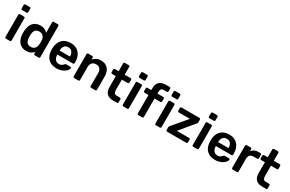

<svg xmlns="http://www.w3.org/2000/svg" viewBox="166 -2137 5347 3543"><g transform="rotate(30 2839.0 -365.0)"><path d="M86 -606Q75 -606 68.5 -612.5Q62 -619 62 -630V-702Q62 -712 68.5 -719Q75 -726 86 -726H177Q188 -726 195 -719Q202 -712 202 -702V-630Q202 -619 195 -612.5Q188 -606 177 -606ZM90 0Q80 0 73 -6.5Q66 -13 66 -24V-496Q66 -507 73 -513.5Q80 -520 90 -520H173Q184 -520 190.5 -513.5Q197 -507 197 -496V-24Q197 -13 190.5 -6.5Q184 0 173 0Z M523 10Q471 10 431.5 -8Q392 -26 366 -57.5Q340 -89 326 -132.5Q312 -176 310 -228Q309 -246 309 -260.5Q309 -275 310 -293Q312 -343 326 -386Q340 -429 366 -461Q392 -493 431.5 -511.5Q471 -530 523 -530Q577 -530 614.5 -511.5Q652 -493 677 -464V-686Q677 -697 683.5 -703.5Q690 -710 701 -710H786Q797 -710 803.5 -703.5Q810 -697 810 -686V-24Q810 -13 803.5 -6.5Q797 0 786 0H707Q696 0 689.5 -6.5Q683 -13 683 -24V-61Q658 -30 619.5 -10Q581 10 523 10ZM560 -97Q591 -97 613 -108Q635 -119 648.5 -137Q662 -155 669 -178Q676 -201 677 -225Q678 -243 678 -263.5Q678 -284 677 -302Q676 -325 669 -346.5Q662 -368 648 -385Q634 -402 612 -412.5Q590 -423 560 -423Q529 -423 507.5 -412.5Q486 -402 472.5 -383.5Q459 -365 453 -341Q447 -317 445 -290Q444 -260 445 -230Q447 -203 453 -179Q459 -155 472.5 -136.5Q486 -118 507.5 -107.5Q529 -97 560 -97Z M1167 10Q1056 10 991 -54Q926 -118 921 -236Q920 -246 920 -261.5Q920 -277 921 -286Q924 -343 942 -388Q960 -433 991.5 -464.5Q1023 -496 1067.5 -513Q1112 -530 1167 -530Q1228 -530 1274 -510.5Q1320 -491 1351 -456Q1382 -421 1398 -372.5Q1414 -324 1414 -266V-245Q1414 -234 1407 -227.5Q1400 -221 1389 -221H1057Q1057 -196 1063 -171Q1069 -146 1082.5 -126.5Q1096 -107 1116.5 -95Q1137 -83 1166 -83Q1187 -83 1203 -88Q1219 -93 1230.5 -100.5Q1242 -108 1249.5 -116Q1257 -124 1261 -129Q1270 -140 1275.5 -143Q1281 -146 1292 -146H1378Q1388 -146 1394.5 -140Q1401 -134 1400 -125Q1399 -109 1383.5 -86Q1368 -63 1338.5 -41.5Q1309 -20 1266 -5Q1223 10 1167 10ZM1057 -305H1278V-308Q1278 -366 1249 -402.5Q1220 -439 1167 -439Q1114 -439 1085.5 -402.5Q1057 -366 1057 -308Z M1544 0Q1534 0 1527 -6.5Q1520 -13 1520 -24V-496Q1520 -507 1527 -513.5Q1534 -520 1544 -520H1626Q1636 -520 1643 -513.5Q1650 -507 1650 -496V-455Q1676 -487 1716.5 -508.5Q1757 -530 1817 -530Q1909 -530 1963 -470Q2017 -410 2017 -305V-24Q2017 -13 2010.5 -6.5Q2004 0 1993 0H1905Q1894 0 1887.5 -6.5Q1881 -13 1881 -24V-299Q1881 -358 1852.5 -390.5Q1824 -423 1770 -423Q1717 -423 1686.5 -390.5Q1656 -358 1656 -299V-24Q1656 -13 1649.5 -6.5Q1643 0 1632 0Z M2373 0Q2191 0 2191 -187V-415H2112Q2102 -415 2095 -421.5Q2088 -428 2088 -439V-496Q2088 -507 2095 -513.5Q2102 -520 2112 -520H2191V-686Q2191 -697 2197.5 -703.5Q2204 -710 2215 -710H2296Q2307 -710 2313.5 -703.5Q2320 -697 2320 -686V-520H2445Q2456 -520 2462.5 -513.5Q2469 -507 2469 -496V-439Q2469 -428 2462.5 -421.5Q2456 -415 2445 -415H2320V-197Q2320 -155 2334.5 -132.5Q2349 -110 2385 -110H2454Q2465 -110 2471.5 -103Q2478 -96 2478 -86V-24Q2478 -13 2471.5 -6.5Q2465 0 2454 0Z M2587 -606Q2576 -606 2569.5 -612.5Q2563 -619 2563 -630V-702Q2563 -712 2569.5 -719Q2576 -726 2587 -726H2678Q2689 -726 2696 -719Q2703 -712 2703 -702V-630Q2703 -619 2696 -612.5Q2689 -606 2678 -606ZM2591 0Q2581 0 2574 -6.5Q2567 -13 2567 -24V-496Q2567 -507 2574 -513.5Q2581 -520 2591 -520H2674Q2685 -520 2691.5 -513.5Q2698 -507 2698 -496V-24Q2698 -13 2691.5 -6.5Q2685 0 2674 0Z M2911 0Q2901 0 2894 -6.5Q2887 -13 2887 -24V-415H2806Q2796 -415 2789 -421.5Q2782 -428 2782 -439V-496Q2782 -507 2789 -513.5Q2796 -520 2806 -520H2887V-561Q2887 -740 3083 -740H3151Q3162 -740 3168.5 -733.5Q3175 -727 3175 -716V-659Q3175 -648 3168.5 -641.5Q3162 -635 3151 -635H3087Q3046 -635 3031.5 -614.5Q3017 -594 3017 -556V-520H3141Q3152 -520 3158.5 -513.5Q3165 -507 3165 -496V-439Q3165 -428 3158.5 -421.5Q3152 -415 3141 -415H3017V-24Q3017 -13 3010 -6.5Q3003 0 2993 0Z M3282 -606Q3271 -606 3264.5 -612.5Q3258 -619 3258 -630V-702Q3258 -712 3264.5 -719Q3271 -726 3282 -726H3373Q3384 -726 3391 -719Q3398 -712 3398 -702V-630Q3398 -619 3391 -612.5Q3384 -606 3373 -606ZM3286 0Q3276 0 3269 -6.5Q3262 -13 3262 -24V-496Q3262 -507 3269 -513.5Q3276 -520 3286 -520H3369Q3380 -520 3386.5 -513.5Q3393 -507 3393 -496V-24Q3393 -13 3386.5 -6.5Q3380 0 3369 0Z M3524 0Q3513 0 3506.5 -6.5Q3500 -13 3500 -24V-81Q3500 -91 3504.5 -98.5Q3509 -106 3514 -114L3770 -416H3532Q3522 -416 3515 -422.5Q3508 -429 3508 -440V-496Q3508 -507 3515 -513.5Q3522 -520 3532 -520H3911Q3922 -520 3929 -513.5Q3936 -507 3936 -496V-435Q3936 -426 3931.5 -419Q3927 -412 3922 -405L3671 -104H3932Q3943 -104 3949.5 -97.5Q3956 -91 3956 -80V-24Q3956 -13 3949.5 -6.5Q3943 0 3932 0Z M4077 -606Q4066 -606 4059.5 -612.5Q4053 -619 4053 -630V-702Q4053 -712 4059.5 -719Q4066 -726 4077 -726H4168Q4179 -726 4186 -719Q4193 -712 4193 -702V-630Q4193 -619 4186 -612.5Q4179 -606 4168 -606ZM4081 0Q4071 0 4064 -6.5Q4057 -13 4057 -24V-496Q4057 -507 4064 -513.5Q4071 -520 4081 -520H4164Q4175 -520 4181.5 -513.5Q4188 -507 4188 -496V-24Q4188 -13 4181.5 -6.5Q4175 0 4164 0Z M4545 10Q4434 10 4369 -54Q4304 -118 4299 -236Q4298 -246 4298 -261.5Q4298 -277 4299 -286Q4302 -343 4320 -388Q4338 -433 4369.5 -464.5Q4401 -496 4445.5 -513Q4490 -530 4545 -530Q4606 -530 4652 -510.5Q4698 -491 4729 -456Q4760 -421 4776 -372.5Q4792 -324 4792 -266V-245Q4792 -234 4785 -227.5Q4778 -221 4767 -221H4435Q4435 -196 4441 -171Q4447 -146 4460.5 -126.5Q4474 -107 4494.5 -95Q4515 -83 4544 -83Q4565 -83 4581 -88Q4597 -93 4608.5 -100.5Q4620 -108 4627.5 -116Q4635 -124 4639 -129Q4648 -140 4653.5 -143Q4659 -146 4670 -146H4756Q4766 -146 4772.5 -140Q4779 -134 4778 -125Q4777 -109 4761.5 -86Q4746 -63 4716.5 -41.5Q4687 -20 4644 -5Q4601 10 4545 10ZM4435 -305H4656V-308Q4656 -366 4627 -402.5Q4598 -439 4545 -439Q4492 -439 4463.5 -402.5Q4435 -366 4435 -308Z M4922 0Q4912 0 4905 -6.5Q4898 -13 4898 -24V-495Q4898 -506 4905 -513Q4912 -520 4922 -520H5003Q5014 -520 5021 -513Q5028 -506 5028 -495V-454Q5051 -486 5087.5 -503Q5124 -520 5172 -520H5213Q5224 -520 5230.5 -513.5Q5237 -507 5237 -496V-424Q5237 -414 5230.5 -407Q5224 -400 5213 -400H5135Q5087 -400 5060.5 -373.5Q5034 -347 5034 -299V-24Q5034 -13 5027 -6.5Q5020 0 5009 0Z M5550 0Q5368 0 5368 -187V-415H5289Q5279 -415 5272 -421.5Q5265 -428 5265 -439V-496Q5265 -507 5272 -513.5Q5279 -520 5289 -520H5368V-686Q5368 -697 5374.5 -703.5Q5381 -710 5392 -710H5473Q5484 -710 5490.5 -703.5Q5497 -697 5497 -686V-520H5622Q5633 -520 5639.5 -513.5Q5646 -507 5646 -496V-439Q5646 -428 5639.5 -421.5Q5633 -415 5622 -415H5497V-197Q5497 -155 5511.5 -132.5Q5526 -110 5562 -110H5631Q5642 -110 5648.5 -103Q5655 -96 5655 -86V-24Q5655 -13 5648.5 -6.5Q5642 0 5631 0Z"/></g></svg>

Font: Fz Rubik Med
Style: Regular
Weight: 500
Designer: Hubert and Fischer
Foundry: Hubert and Fischer
Version: Vit hóa bi FontZin.com